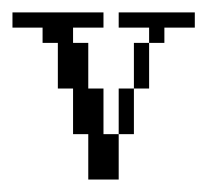

<svg xmlns="http://www.w3.org/2000/svg" viewBox="-20 -288 357 308"><path d="M170.4 -72.8V-146H194.8V-72.8ZM194.8 -146V-219.2H219.2V-146ZM121.6 0V-72.8H97.2V-146H72.8V-219.2H48.3V-243.7H0V-268.1H146V-243.7H97.2V-219.2H121.6V-146H146V-72.8H170.4V0ZM219.2 -219.2V-243.7H170.4V-268.1H292.5V-243.7H243.7V-219.2Z"/></svg>

Font: FS Mondwest Regular
Style: Regular
Weight: 400
Designer: NZWStudios2024
Foundry: https://fontstruct.com
Version: Version 1.0